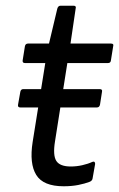

<svg xmlns="http://www.w3.org/2000/svg" viewBox="-20 -639 416 670"><path d="M51 -264Q41 -264 43 -274L51 -319Q53 -328 61 -328H124H200H328Q338 -328 336 -319L329 -274Q327 -264 318 -264ZM202 11Q131 11 106.5 -28.5Q82 -68 94 -144L138 -419H67Q58 -419 59 -428L67 -478Q69 -487 78 -487H151L180 -609Q183 -619 191 -619H237Q247 -619 244 -609L226 -487H367Q378 -487 375 -478L367 -428Q366 -419 357 -419H215L172 -146Q164 -97 176.5 -77.5Q189 -58 227 -58Q247 -58 267 -62.5Q287 -67 302 -74Q307 -76 309.5 -74Q312 -72 312 -67L303 -16Q302 -9 294 -5Q276 2 253 6.5Q230 11 202 11Z"/></svg>

Font: Sofia Sans Semi Condensed
Style: Italic
Weight: 400
Italic angle: -9°
Designer: Botio Nikoltchev, Ani Petrova
Foundry: lettersoup
Version: Version 4.101